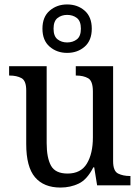

<svg xmlns="http://www.w3.org/2000/svg" viewBox="-20 -834 629 864"><path d="M252 10Q177 10 137.5 -36.5Q98 -83 98 -186V-427Q98 -471 76.5 -482.5Q55 -494 24 -494H21V-536H190V-190Q190 -124 209.5 -88.5Q229 -53 284 -53Q344 -53 371 -98Q398 -143 398 -216V-422Q398 -470 376.5 -482Q355 -494 324 -494H321V-536H489V-109Q489 -64 511.5 -53Q534 -42 564 -42H567V0H417L404 -81H400Q372 -26 334.5 -8Q297 10 252 10ZM282 -596Q236 -596 203.5 -624Q171 -652 171 -705Q171 -758 203.5 -786Q236 -814 282 -814Q329 -814 361 -786Q393 -758 393 -705Q393 -652 361 -624Q329 -596 282 -596ZM282 -643Q308 -643 326 -657Q344 -671 344 -705Q344 -739 326 -753Q308 -767 282 -767Q257 -767 239 -753Q221 -739 221 -705Q221 -671 239 -657Q257 -643 282 -643Z"/></svg>

Font: Noto Serif Hebrew SemiCondensed
Style: Regular
Weight: 400
Width: 4
Designer: Monotype Design Team
Foundry: Monotype Imaging Inc.
Version: Version 2.004; ttfautohint (v1.8.4.7-5d5b)